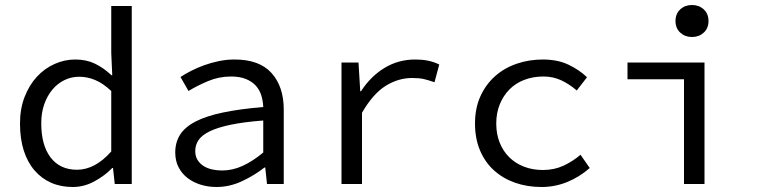

<svg xmlns="http://www.w3.org/2000/svg" viewBox="-20 -736 3040 768"><path d="M271 12Q223 12 184.5 -5Q146 -22 118 -54.5Q90 -87 75 -134Q60 -181 60 -242Q60 -301 78.5 -348.5Q97 -396 127.5 -429Q158 -462 198 -480Q238 -498 281 -498Q325 -498 359.5 -481.5Q394 -465 426 -435H429L425 -525V-712H507V0H439L432 -64H429Q399 -33 357.5 -10.5Q316 12 271 12ZM288 -57Q360 -57 425 -130V-372Q392 -403 360.5 -416Q329 -429 297 -429Q265 -429 237.5 -415.5Q210 -402 189.5 -377.5Q169 -353 157 -319Q145 -285 145 -243Q145 -155 182.5 -106Q220 -57 288 -57Z M846 12Q812 12 782 2.5Q752 -7 729.5 -24.5Q707 -42 694 -67.5Q681 -93 681 -126Q681 -167 700.5 -197.5Q720 -228 762.5 -250Q805 -272 872 -286Q939 -300 1033 -308Q1032 -333 1025 -355Q1018 -377 1003 -393.5Q988 -410 963.5 -420Q939 -430 904 -430Q856 -430 812 -411.5Q768 -393 734 -372L702 -428Q720 -440 744.5 -452.5Q769 -465 796.5 -475Q824 -485 855 -491.5Q886 -498 918 -498Q1018 -498 1066.5 -443.5Q1115 -389 1115 -298V0H1048L1041 -66H1038Q997 -34 947.5 -11Q898 12 846 12ZM868 -54Q910 -54 950.5 -72.5Q991 -91 1033 -126V-254Q955 -248 902.5 -237Q850 -226 818.5 -210.5Q787 -195 774 -175.5Q761 -156 761 -132Q761 -111 770 -96.5Q779 -82 793.5 -72.5Q808 -63 827.5 -58.5Q847 -54 868 -54Z M1346 0V-486H1414L1421 -371H1424Q1462 -430 1517.5 -464Q1573 -498 1641 -498Q1668 -498 1691 -493.5Q1714 -489 1737 -478L1718 -407Q1692 -416 1674.5 -420Q1657 -424 1628 -424Q1573 -424 1522.5 -392.5Q1472 -361 1428 -285V0Z M2146 12Q2089 12 2040.5 -5Q1992 -22 1956 -54.5Q1920 -87 1900 -134.5Q1880 -182 1880 -242Q1880 -303 1901.5 -350.5Q1923 -398 1960 -431Q1997 -464 2046.5 -481Q2096 -498 2151 -498Q2211 -498 2254.5 -477Q2298 -456 2328 -427L2287 -374Q2257 -400 2224.5 -415Q2192 -430 2154 -430Q2112 -430 2077 -416.5Q2042 -403 2017.5 -378Q1993 -353 1979 -318.5Q1965 -284 1965 -242Q1965 -200 1978.5 -166Q1992 -132 2016.5 -107.5Q2041 -83 2075.5 -69.5Q2110 -56 2152 -56Q2197 -56 2234.5 -73.5Q2272 -91 2302 -117L2339 -64Q2298 -28 2249 -8Q2200 12 2146 12Z M2716 0V-419H2490V-486H2798V0ZM2748 -588Q2720 -588 2701 -605.5Q2682 -623 2682 -652Q2682 -681 2701 -698.5Q2720 -716 2748 -716Q2776 -716 2795 -698.5Q2814 -681 2814 -652Q2814 -623 2795 -605.5Q2776 -588 2748 -588Z"/></svg>

Font: Source Code Pro
Style: Regular
Weight: 400
Monospace: yes
Designer: Paul D. Hunt, Teo Tuominen
Foundry: Adobe Systems Incorporated
Version: Version 2.030;PS 1.000;hotconv 16.6.51;makeotf.lib2.5.65220